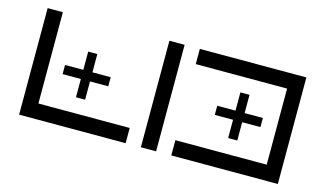

<svg xmlns="http://www.w3.org/2000/svg" viewBox="-81 -937 2018 1190"><g transform="rotate(15 927.5 -342.0)"><path d="M878.9 -683.6H976.6V0H878.9ZM1074.2 0V-97.7H1660.2V-585.9H1074.2V-683.6H1757.8V0ZM1445.3 -312.5V-195.3H1386.7V-312.5H1269.5V-371.1H1386.7V-488.3H1445.3V-371.1H1562.5V-312.5ZM97.7 -683.6H195.3V-97.7H781.2V0H97.7ZM468.8 -312.5V-195.3H410.2V-312.5H293V-371.1H410.2V-488.3H468.8V-371.1H585.9V-312.5Z"/></g></svg>

Font: BabelStone Pigpen
Style: Regular
Weight: 400
Designer: Andrew West
Foundry: BabelStone
Version: Version 1.02 November 6, 2013